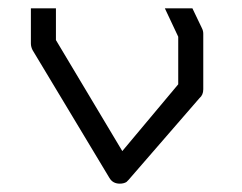

<svg xmlns="http://www.w3.org/2000/svg" viewBox="-20 -490 580 460"><path d="M441 -470 464 -422Q467 -416 467 -409V-276Q467 -262.5 458 -255L288 -59L283 -54Q276.5 -50 267 -50Q250 -50 242 -64L58 -370Q54 -378 54 -386V-470H114V-394L273 -128L407 -288V-402L375 -470Z"/></svg>

Font: IBM 3270
Style: Regular
Weight: 400
Monospace: yes
Version: Version 2.3.1